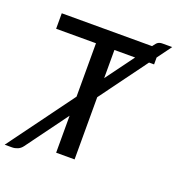

<svg xmlns="http://www.w3.org/2000/svg" viewBox="-169 -866 956 1037"><g transform="rotate(20 309.0 -347.5)"><path d="M474.5 -629H355.5V-467ZM554.5 -629 355.5 -357.5V0H249.5V-212.5L75.5 25Q64 41 48 47.8Q32 54.5 16 54.5H-26.5L249.5 -322V-629H20.5V-718H539.5L543.5 -723.5Q549 -731 553.5 -736.2Q558 -741.5 563 -744.5Q568 -747.5 574 -749Q580 -750.5 589 -750.5H643.5L583.5 -668.5V-629Z"/></g></svg>

Font: Lato 2
Style: Regular
Weight: 500
Designer: Lukasz Dziedzic with Adam Twardoch and Botio Nikoltchev
Foundry: tyPoland Lukasz Dziedzic
Version: Version 2.015; 2015-08-06; http://www.latofonts.com/